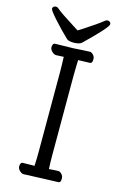

<svg xmlns="http://www.w3.org/2000/svg" viewBox="-135 -953 644 1016"><g transform="rotate(15 187.5 -444.5)"><path d="M148 -649Q118 -647 106 -647Q96 -647 84.5 -657.5Q73 -668 72 -680Q72 -704 87 -704L187 -706L234 -709L275 -711Q284 -711 293.5 -701Q303 -691 303 -678V-674Q303 -654 289 -654L226 -652Q226 -634 225 -621L224 -568V-126Q224 -97 226 -55Q259 -58 277 -58Q286 -58 295.5 -48Q305 -38 305 -25V-21Q305 -1 291 -1L260 0Q237 0 201 2L153 4Q133 4 105 6Q95 7 83 -3.5Q71 -14 70 -27Q70 -51 85 -51Q124 -51 148 -52Q150 -90 150 -127V-569Q150 -603 148 -649ZM205 -817Q278 -864 310 -890Q315 -895 323 -895Q331 -895 336 -890.5Q341 -886 341 -879Q341 -861 223 -747Q217 -741 205 -738Q193 -735 179 -735Q151 -735 141 -744Q102 -781 62 -825.5Q22 -870 22 -879Q22 -886 27 -890.5Q32 -895 40 -895Q48 -895 53 -890Q77 -869 154 -821L182 -803Q202 -816 205 -817Z"/></g></svg>

Font: Iansui
Style: Regular
Weight: 400
Designer: But Ko / Fontworks Inc.
Foundry: zi-hi.com / Fontworks Inc.
Version: Version 1.002